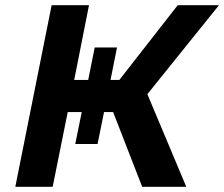

<svg xmlns="http://www.w3.org/2000/svg" viewBox="-20 -720 864 740"><path d="M179 -700H323L266 -412H320L345 -537H431L406 -412H440L665 -700H824L548 -357L698 0H528L416 -288H381L356 -165H270L295 -288H241L183 0H39Z"/></svg>

Font: Argentum Sans Medium
Style: Italic
Weight: 500
Italic angle: -11°
Designer: Julieta Ulanovsky (font), Cristiano Sobral (main changes and remaster)
Foundry: Julieta Ulanovsky (font), Cristiano Sobral (main changes and remaster)
Version: Version 2.007;June 15, 2022;FontCreator 14.0.0.2814 64-bit; 